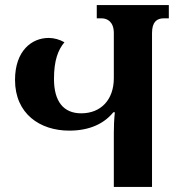

<svg xmlns="http://www.w3.org/2000/svg" viewBox="-20 -734 706 754"><path d="M360 -714V-662H379C402 -662 427 -648 427 -604V-427C427 -342 376 -289 299 -289C229 -289 192 -336 192 -424C192 -497 208 -538 233 -568C214 -579 192 -585 171 -585C105 -585 39 -535 39 -420C39 -287 137 -221 252 -221C334 -221 390 -250 425 -293H431C428 -264 427 -237 427 -212V0H577V-604C577 -648 596 -662 623 -662H643V-714Z"/></svg>

Font: Noto Serif Georgian SemiCondensed Bold
Style: Regular
Weight: 700
Width: 4
Designer: Monotype Design Team, Akaki Razmadze
Foundry: Google LLC
Version: Version 2.003